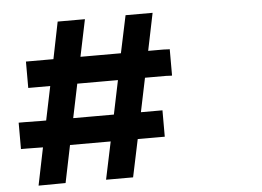

<svg xmlns="http://www.w3.org/2000/svg" viewBox="-52 -802 1188 870"><g transform="rotate(-5 542.5 -366.5)"><path d="M457 -290 489 -444H408H304L272 -290H351ZM549 -734H672L637 -564H707Q719 -563 728 -563H735V-443H728Q719 -443 707 -444H633H612L580 -290H650H671H678V-170H671H650H576H555L519 1H396L432 -170H351H247L212 0L89 1L124 -170Q83 -171 52 -171H31H24V-291H32H52Q83 -291 126 -290H149L181 -444H109H88H81V-564H88H109H183H206L240 -732H364L329 -564H408H513Z"/></g></svg>

Font: FoundationLogo
Style: Medium
Weight: 500
Version: Version 0.3